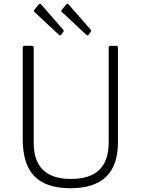

<svg xmlns="http://www.w3.org/2000/svg" viewBox="-20 -984 744 1014"><path d="M540.5 -50.5C582.2 -90.8 603 -152 603 -234V-732C603 -738.7 600.3 -742 595 -742H563C557 -742 554 -738.7 554 -732V-233C554 -167.7 537.5 -119 504.5 -87C471.5 -55 421.7 -39 355 -39C223.7 -39 158 -102.7 158 -230V-731C158 -735.7 157.2 -738.7 155.5 -740C153.8 -741.3 151 -742 147 -742H109C103 -742 100 -738 100 -730V-249C100 -161 120.5 -95.8 161.5 -53.5C202.5 -11.2 266 10 352 10C436 10 498.8 -10.2 540.5 -50.5ZM191 -964C189 -964 187.3 -963.3 186 -962L162 -933C160 -929.7 159.2 -927 159.5 -925C159.8 -923 161.7 -920.7 165 -918L290 -801C294 -798.3 296.7 -797 298 -797C299.3 -797 301.3 -798.3 304 -801L314 -816C316 -818 316.8 -820 316.5 -822C316.2 -824 315.3 -825.7 314 -827L196 -962C194.7 -963.3 193 -964 191 -964ZM336 -964C334 -964 332.3 -963.3 331 -962L307 -933C305 -929.7 304 -927 304 -925C304 -923 306 -920.7 310 -918L435 -801C439 -798.3 441.7 -797 443 -797C444.3 -797 446.3 -798.3 449 -801L459 -816C461 -818 461.8 -820 461.5 -822C461.2 -824 460.3 -825.7 459 -827L341 -962C339.7 -963.3 338 -964 336 -964Z"/></svg>

Font: Libre Franklin ExtraLight
Style: Regular
Weight: 275
Designer: Pablo Impallari, Rodrigo Fuenzalida
Foundry: Impallari Type
Version: Version 1.002; ttfautohint (v1.5)